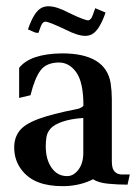

<svg xmlns="http://www.w3.org/2000/svg" viewBox="-20 -602 457 627"><path d="M192.4 5.9H184.6Q138.7 5.9 106.4 -6.3Q70.8 -19.5 48.6 -49.8Q26.4 -80.1 26.4 -120.6Q26.4 -152.3 43.5 -174.6Q60.5 -196.8 105.2 -213.4Q149.9 -230 230 -245.6Q233.9 -246.1 239.3 -248Q251.5 -253.4 252.4 -257.3Q252.4 -332.5 229.5 -365.2Q206.5 -397.9 172.4 -397.9Q131.3 -397.5 112.3 -372.1Q93.3 -346.7 79.6 -291L42.5 -282.2V-380.4Q78.1 -425.8 179.7 -427.7V-427.2L182.6 -427.7Q325.2 -427.7 341.3 -330.6Q345.2 -304.2 345.2 -278.3V-77.1Q345.2 -55.7 350.6 -46.9Q359.4 -32.2 378.9 -32.2H403.8L396.5 1Q365.2 1 333.7 -2Q302.2 -4.9 283.7 -16.6Q244.1 3.9 192.4 5.9ZM199.2 -26.9Q220.2 -26.9 236.1 -47.9Q252 -68.8 252 -102.1V-216.8Q210 -213.9 183.1 -204.3Q156.2 -194.8 145 -181.9Q133.8 -168.9 131.6 -153.8Q129.4 -138.7 129.4 -124.5Q129.4 -81.5 148.4 -54.2Q167.5 -26.9 199.2 -26.9ZM258.3 -484.9Q233.9 -484.9 193.8 -505.4Q139.6 -531.2 128.4 -531.2Q123.5 -531.2 118.9 -526.4Q114.3 -521.5 105.5 -494.6Q94.7 -494.6 87.4 -499L71.3 -505.9Q91.3 -565.4 117.2 -577.1Q126.5 -581.5 138.2 -581.5Q165 -581.5 205.1 -560.1Q255.9 -535.6 268.1 -535.6Q272 -535.6 276.6 -540.5Q281.2 -545.4 291 -575.2L324.7 -561Q304.2 -501.5 278.8 -489.3Q269.5 -484.9 258.3 -484.9Z"/></svg>

Font: Quaaykop
Style: Medium
Weight: 500
Designer: Tup Wanders
Foundry: Free font, DO NOT SELL
Version: Version 1.00;July 31, 2023;FontCreator 11.5.0.2430 64-bit